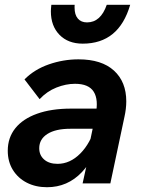

<svg xmlns="http://www.w3.org/2000/svg" viewBox="-20 -768 595 804"><path d="M325.9 0 348.6 -102.8 343.8 -113.4 380.5 -288.8Q393.3 -350.2 372.6 -383.6Q351.8 -417.1 294 -417.1Q255.9 -417.1 216.3 -401.4Q176.7 -385.7 145.9 -352.8L82.6 -435.5Q123.9 -477.3 184.4 -498.4Q245 -519.5 308.6 -519.5Q405.7 -519.5 457.2 -472.4Q508.8 -425.4 508.8 -343.3Q508.8 -328.4 506.8 -311.6Q504.8 -294.8 501.1 -278.5L442.1 0ZM277.7 -313.2H393.9L379.8 -228.8H274.2Q212.8 -228.8 178.6 -207.1Q144.3 -185.3 144.3 -147.1Q144.3 -118 164.9 -100Q185.5 -81.9 220.9 -81.9Q273.2 -81.9 316.2 -125.1Q359.3 -168.3 379.8 -241.7L406.7 -223.5Q383.4 -111.2 323.3 -47.6Q263.2 16 176.8 16Q129.4 16 92.3 -3Q55.2 -22 33.8 -56.6Q12.5 -91.2 12.5 -136.8Q12.5 -191.3 44 -230.8Q75.4 -270.2 135.1 -291.7Q194.8 -313.2 277.7 -313.2ZM195 -748H292.7Q292.3 -745.3 292.3 -742Q292.3 -738.8 292.3 -736.1Q292.3 -706.2 306 -690.2Q319.6 -674.2 344.4 -674.2Q401.6 -674.2 427.1 -748H525.2Q501.3 -666.2 451.7 -625.7Q402 -585.2 326.4 -585.2Q265.2 -585.2 229.1 -622.2Q193 -659.2 193 -720.6Q193 -725.6 193.5 -731.6Q194 -737.6 195 -748Z"/></svg>

Font: Wix Madefor Text
Style: Italic
Weight: 400
Italic angle: -12°
Designer: Dalton Maag Ltd
Foundry: Dalton Maag Ltd
Version: Version 3.100